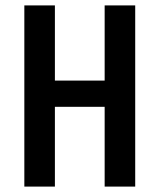

<svg xmlns="http://www.w3.org/2000/svg" viewBox="-20 -690 590 710"><path d="M70 0V-670H183V-392H367V-670H480V0H367V-295H183V0Z"/></svg>

Font: Lode
Style: Bold
Weight: 700
Monospace: yes
Designer: Belleve Invis
Foundry: Belleve Invis
Version: Version 29.2.0; ttfautohint (v1.8.3)